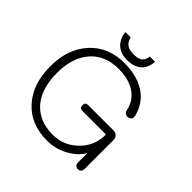

<svg xmlns="http://www.w3.org/2000/svg" viewBox="-212 -1046 1258 1258"><g transform="rotate(45 416.5 -417.0)"><path d="M395.5 -702.1Q247.1 -702.1 156.2 -602.5Q67.4 -503.9 67.4 -343.8Q67.4 -178.7 156.2 -81.1Q245.1 16.6 395.5 16.6Q479.5 16.6 550.8 -25.4Q612.3 -61.5 641.6 -113.3V-25.4Q641.6 -10.7 650.4 -2Q659.2 5.9 671.9 5.9Q683.6 5.9 692.4 -2Q702.1 -10.7 702.1 -25.4V-293.9Q702.1 -312.5 690.4 -325.2Q678.7 -338.9 658.2 -338.9H422.9Q395.5 -338.9 396.5 -312.5Q396.5 -285.2 422.9 -285.2H641.6Q641.6 -175.8 564.5 -104.5Q493.2 -37.1 395.5 -37.1Q272.5 -37.1 202.1 -114.3Q128.9 -195.3 128.9 -343.8Q128.9 -487.3 202.1 -569.3Q273.4 -648.4 395.5 -648.4Q489.3 -648.4 548.8 -609.4Q610.4 -569.3 626 -493.2Q627.9 -479.5 640.6 -471.7Q651.4 -464.8 664.1 -466.8Q677.7 -469.7 685.5 -478.5Q693.4 -489.3 690.4 -504.9Q670.9 -588.9 607.4 -639.6Q528.3 -702.1 395.5 -702.1ZM484.4 -849.6Q478.5 -816.4 463.9 -802.7Q444.3 -784.2 400.4 -784.2Q356.4 -784.2 335.9 -799.8Q315.4 -813.5 305.7 -849.6H256.8Q260.7 -806.6 284.2 -775.4Q320.3 -727.5 394.5 -727.5Q455.1 -727.5 491.2 -757.8Q528.3 -789.1 532.2 -849.6Z"/></g></svg>

Font: Gulim
Style: Regular
Weight: 400
Version: Version 2.21